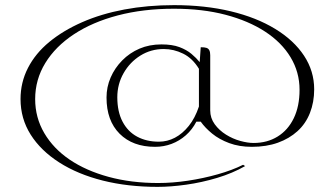

<svg xmlns="http://www.w3.org/2000/svg" viewBox="-20 -626 1304 748"><path d="M658 -606Q779 -606 879 -582Q979 -558 1052 -513.5Q1125 -469 1164.5 -409Q1204 -349 1204 -278Q1204 -228 1187.5 -186Q1171 -144 1139 -115Q1107 -86 1062.5 -70Q1018 -54 961 -54Q912 -54 873 -68.5Q834 -83 806.5 -105.5Q779 -128 762 -152H745Q729 -121 704 -99Q679 -77 648.5 -65.5Q618 -54 584 -54Q497 -54 446 -105Q395 -156 395 -246Q395 -287 411 -324Q427 -361 456 -390.5Q485 -420 523.5 -436.5Q562 -453 609 -453Q651 -453 679 -442.5Q707 -432 726 -416Q745 -400 758 -384L762 -442Q777 -442 784.5 -439.5Q792 -437 795.5 -430Q799 -423 799 -411V-196Q799 -166 816.5 -142Q834 -118 860.5 -101.5Q887 -85 916 -77Q945 -69 968 -69Q1021 -69 1061.5 -94Q1102 -119 1124.5 -165.5Q1147 -212 1147 -276Q1147 -345 1112 -403Q1077 -461 1012.5 -503Q948 -545 858.5 -568.5Q769 -592 658 -592Q538 -592 439 -566Q340 -540 268 -492.5Q196 -445 156.5 -380.5Q117 -316 117 -240Q117 -168 152.5 -107.5Q188 -47 251.5 -4Q315 39 403 63Q491 87 596 87Q652 87 712 78Q772 69 828.5 53Q885 37 927 16L935 21Q886 49 826 67Q766 85 705.5 93.5Q645 102 594 102Q478 102 380.5 77.5Q283 53 211 7Q139 -39 99.5 -101.5Q60 -164 60 -240Q60 -305 89 -361.5Q118 -418 172 -462.5Q226 -507 300 -539.5Q374 -572 464.5 -589Q555 -606 658 -606ZM599 -74Q632 -74 661.5 -89.5Q691 -105 715.5 -135.5Q740 -166 755 -211V-358Q730 -399 693.5 -417Q657 -435 618 -435Q568 -435 527 -409.5Q486 -384 461.5 -341Q437 -298 437 -247Q437 -191 457.5 -152Q478 -113 514.5 -93.5Q551 -74 599 -74Z"/></svg>

Font: Kalnia Expanded ExtraLight
Style: Regular
Weight: 250
Width: 7
Designer: Frida Medrano
Foundry: Frida Medrano
Version: Version 1.105